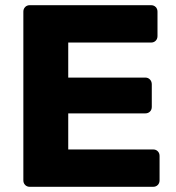

<svg xmlns="http://www.w3.org/2000/svg" viewBox="-20 -720 679 740"><path d="M95 0Q84 0 77 -7Q70 -14 70 -25V-675Q70 -686 77 -693Q84 -700 95 -700H562Q573 -700 580 -693Q587 -686 587 -675V-581Q587 -570 580 -563Q573 -556 562 -556H243V-421H540Q551 -421 558 -413.5Q565 -406 565 -395V-308Q565 -297 558 -290Q551 -283 540 -283H243V-144H570Q581 -144 588 -137Q595 -130 595 -119V-25Q595 -14 588 -7Q581 0 570 0Z"/></svg>

Font: Fz Rubik
Style: Bold
Weight: 700
Designer: Hubert and Fischer
Foundry: Hubert and Fischer
Version: Vit hóa bi FontZin.com